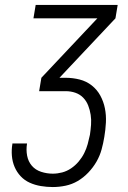

<svg xmlns="http://www.w3.org/2000/svg" viewBox="-20 -755 515 775"><path d="M193 0Q169 0 145 -4Q121 -8 100 -17.5Q79 -27 63.5 -43.5Q48 -60 39 -81Q30 -102 28 -126Q26 -150 30 -174V-176H89V-175Q85 -150 89.5 -126.5Q94 -103 108.5 -86Q123 -69 146 -61.5Q169 -54 193 -54Q212 -54 231 -59Q250 -64 267 -75.5Q284 -87 297.5 -103Q311 -119 320 -137Q329 -155 334 -173.5Q339 -192 343 -211Q346 -231 347.5 -251.5Q349 -272 346 -291.5Q343 -311 336 -329Q329 -347 316 -360.5Q303 -374 284.5 -380.5Q266 -387 245 -387H138L147 -441L373 -681H115L124 -735H455L446 -681L220 -441H245Q274 -441 301.5 -434Q329 -427 350.5 -410Q372 -393 385 -369Q398 -345 403.5 -317.5Q409 -290 407.5 -260.5Q406 -231 401 -202Q397 -177 390 -151.5Q383 -126 369.5 -102.5Q356 -79 336.5 -58.5Q317 -38 294 -24.5Q271 -11 245 -5.5Q219 0 193 0Z"/></svg>

Font: Iosevka QP Light
Style: Italic
Weight: 300
Italic angle: -9°
Designer: Belleve Invis
Foundry: Belleve Invis
Version: Version 20.0.0; ttfautohint (v1.8.4)